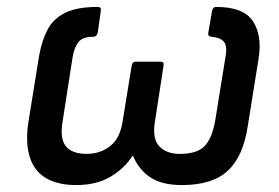

<svg xmlns="http://www.w3.org/2000/svg" viewBox="-20 -522 806 554"><path d="M200 12Q146 12 112 -8.5Q78 -29 65.5 -70Q53 -111 62 -170L93 -362Q101 -406 117.5 -437Q134 -468 168 -485Q202 -502 262 -502Q273 -502 271 -491L262 -428Q259 -416 250 -416Q219 -416 207 -401.5Q195 -387 190 -360L161 -174Q152 -122 170 -100Q188 -78 230 -78Q270 -78 298.5 -101Q327 -124 334 -173L360 -333Q362 -344 371 -344H443Q454 -344 452 -333L427 -171Q419 -122 439.5 -100Q460 -78 499 -78Q547 -78 569 -99Q591 -120 601 -174L631 -360Q636 -386 627.5 -399.5Q619 -413 590 -416Q579 -417 581 -428L592 -491Q594 -502 604 -502Q683 -502 710 -460.5Q737 -419 726 -352L695 -159Q682 -71 637.5 -29.5Q593 12 505 12Q447 12 413.5 -10.5Q380 -33 364 -72H362Q340 -37 299.5 -12.5Q259 12 200 12Z"/></svg>

Font: Sofia Sans SemiBold
Style: Italic
Weight: 600
Italic angle: -9°
Designer: Botio Nikoltchev, Ani Petrova
Foundry: lettersoup
Version: Version 4.100-B